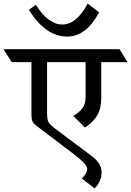

<svg xmlns="http://www.w3.org/2000/svg" viewBox="-81 -952 738 1081"><path d="M489 -602V-401Q489 -342 467 -303.5Q445 -265 397 -234L332 -299Q369 -322 385 -345.5Q401 -369 401 -408V-602H184V-316Q184 -278 192.5 -263.5Q201 -249 237 -222L436 -73Q491 -32 491 18Q491 68 452 109L380 53Q410 23 410 -1.5Q410 -26 339 -81Q316 -98 120 -247Q105 -259 100.5 -272Q96 -285 96 -309V-602H-15L-61 -675H592L637 -602ZM121 -925Q190 -814 270 -814Q350 -814 413 -932L477 -882Q403 -746 299 -746Q174 -746 82 -897Z"/></svg>

Font: Halant Medium
Style: Regular
Weight: 500
Designer: Hitesh Malaviya (Devanagari), Satya Rajpurohit (Latin)
Foundry: Indian Type Foundry
Version: Version 1.101;PS 1.0;hotconv 1.0.78;makeotf.lib2.5.61930; tt